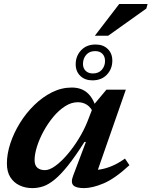

<svg xmlns="http://www.w3.org/2000/svg" viewBox="-20 -956 780 988"><path d="M357 -53.5 422 -225.5H414.5Q367 -150.5 329.5 -103.8Q292 -57 261 -31.8Q230 -6.5 202.5 2.8Q175 12 146.5 12Q110.5 12 80.8 -2Q51 -16 33.2 -44Q15.5 -72 15.5 -114.5Q15.5 -164 33.2 -218Q51 -272 82.5 -323Q114 -374 156.2 -415.2Q198.5 -456.5 247.5 -481Q296.5 -505.5 349 -505.5Q398 -505.5 428.8 -478.8Q459.5 -452 475.5 -398L464 -368.5Q449 -402.5 428.2 -416.2Q407.5 -430 380.5 -430Q347 -430 314.8 -409.2Q282.5 -388.5 254.2 -354.5Q226 -320.5 204.2 -280.5Q182.5 -240.5 170.2 -201.5Q158 -162.5 158 -132Q158 -105.5 172.2 -93Q186.5 -80.5 211.5 -80.5Q234.5 -80.5 264.8 -102.2Q295 -124 326.2 -160.5Q357.5 -197 385 -241.8Q412.5 -286.5 430.5 -332L464 -418.5L527.5 -494.5H627.5L468 -37.5L440.5 -81.5Q469.5 -79.5 498.5 -84.5Q527.5 -89.5 558.5 -102.8Q589.5 -116 623 -140L646 -106Q571.5 -37 513.5 -12.5Q455.5 12 412 12Q370.5 12 356.8 -3Q343 -18 357 -53.5ZM472 -727Q511 -727 534.5 -704Q558 -681 558 -644Q558 -601.5 530.2 -572Q502.5 -542.5 455.5 -542.5Q417 -542.5 393.2 -565.5Q369.5 -588.5 369.5 -625Q369.5 -668 397.5 -697.5Q425.5 -727 472 -727ZM458 -578Q487.5 -578 504 -597Q520.5 -616 520.5 -642Q520.5 -665.5 507 -679.2Q493.5 -693 469.5 -693Q440 -693 423.5 -673.8Q407 -654.5 407 -627Q407 -605 420.8 -591.5Q434.5 -578 458 -578ZM468 -772 593.5 -935.5H739.5L733 -912L536.5 -772Z"/></svg>

Font: Newsreader 9pt SemiBold
Style: Italic
Weight: 600
Italic angle: -17°
Designer: Hugues Gentile
Foundry: Production Type
Version: Version 1.003